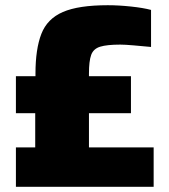

<svg xmlns="http://www.w3.org/2000/svg" viewBox="-20 -716 648 736"><path d="M41 0V-151H115V-282H41V-424H116V-434Q116 -528 138.5 -586Q161 -644 221 -670Q281 -696 393 -696Q435 -696 482 -691Q529 -686 559 -678V-536Q527 -539 493 -542Q459 -545 441 -545Q390 -545 364 -537Q338 -529 329.5 -505.5Q321 -482 321 -434V-424H482V-282H321V-151H569V0Z"/></svg>

Font: Saira ExtraBold
Style: Regular
Weight: 800
Designer: Hector Gatti with collaboration of the Omnibus-Type team
Foundry: Omnibus-Type
Version: Version 1.100; ttfautohint (v1.8.3)